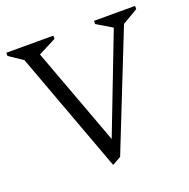

<svg xmlns="http://www.w3.org/2000/svg" viewBox="-115 -723 836 848"><g transform="rotate(-20 303.5 -298.5)"><path d="M276 15 66 -554 2 -597V-612H223V-597L139 -554L309 -95L486 -554L414 -597V-612H607V-597L534 -554L317 -8Z"/></g></svg>

Font: Ancizar Serif Light
Style: Regular
Weight: 300
Designer: Cesar Puertas, Viviana Monsalve, Julian Moncada, Julian Prieto, Jose Castro, Felipe Aragon, Mariel Hernandez, Sara Alarc
Version: Version 8.100